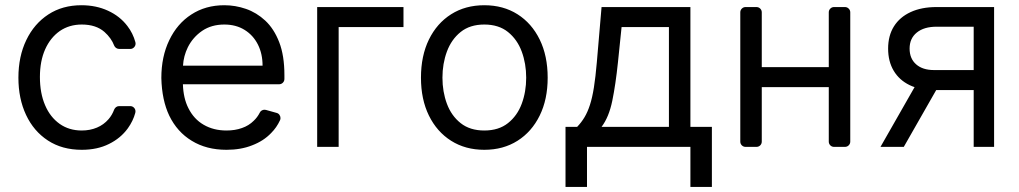

<svg xmlns="http://www.w3.org/2000/svg" viewBox="-20 -573 3975 749"><path d="M166.9 -24.9Q111.5 -61.1 81.7 -124.6Q51.8 -188.2 51.8 -269.9Q51.8 -353 82.7 -416.9Q113.3 -480.5 168.7 -516.7Q223.7 -552.6 297.6 -552.6Q355.1 -552.6 401.3 -531.2Q447.8 -509.9 476.9 -471.6Q498.6 -443.5 508.2 -408.4Q508.9 -404.8 508.9 -403.1Q508.9 -394.5 502.8 -388.3Q496.8 -382.1 488.3 -382.1H445Q438.6 -382.1 433.2 -385.7Q427.9 -389.2 425.4 -395.2Q414.4 -424.4 387.4 -448.5Q354.4 -477.3 299 -477.3Q250.4 -477.3 213.4 -452.1Q176.5 -426.1 156.2 -380.7Q135.7 -334.9 135.7 -272.7Q135.7 -209.5 155.9 -162.6Q175.4 -116.5 212.7 -89.8Q249.3 -63.9 299 -63.9Q331.3 -63.9 358.3 -75.3Q384.6 -86.3 403.4 -108Q417.3 -123.9 425.4 -145.6Q427.9 -151.6 433.1 -155.4Q438.2 -159.1 445 -159.1H487.9Q496.4 -159.1 502.5 -153.1Q508.5 -147 508.5 -138.5Q508.5 -134.9 507.8 -132.8Q499.3 -101.2 478.7 -72.4Q450.6 -33.7 405.2 -11.4Q359.7 11.4 299 11.4Q222.3 11.4 166.9 -24.9Z M728 -23.8Q671.2 -58.2 640.3 -121.8Q611.5 -182.2 609.4 -268.5Q609.4 -352.3 640.3 -416.2Q671.2 -480.8 726.2 -516.3Q781.6 -552.6 855.1 -552.6Q898.1 -552.6 939.3 -538.4Q980.8 -524.1 1014.9 -492.5Q1049 -460.6 1069.2 -408.4Q1089.5 -356.2 1089.5 -279.8V-265.3Q1089.5 -256.4 1083.5 -250.4Q1077.4 -244.3 1068.9 -244.3H693.5Q695.3 -189.6 714.8 -151.3Q736.2 -108.3 774.5 -86.3Q812.9 -63.9 863.6 -63.9Q897 -63.9 923.7 -73.5Q950.6 -82.7 969.8 -101.9Q984 -115.1 993.6 -133.9Q996.1 -139.2 1001.1 -142Q1006 -144.9 1011.7 -144.9Q1015.6 -144.9 1017.4 -144.2L1059.3 -132.5Q1066.1 -130.7 1070.1 -125Q1074.2 -119.3 1074.2 -112.6Q1074.2 -107.6 1072.4 -104Q1059.3 -75.6 1038 -54.3Q1008.5 -23.1 963.4 -6Q919.7 11.4 863.6 11.4Q785.2 11.4 728 -23.8ZM1004.3 -316.8Q1004.3 -362.9 986.2 -399.1Q968 -435.4 934.3 -456.3Q900.6 -477.3 855.1 -477.3Q805 -477.3 768.8 -452.8Q732.2 -427.6 712.7 -388.5Q696 -354.4 693.9 -316.8Z M1554 -545.5V-467.3H1301.1V0H1217.3V-545.5Z M1622.2 -269.9Q1622.2 -355.1 1653.2 -418.7Q1684.3 -482.2 1739.9 -517.4Q1795.5 -552.6 1869.3 -552.6Q1943.2 -552.6 1998.8 -517.4Q2054.3 -482.2 2085.4 -418.7Q2116.5 -355.1 2116.5 -269.9Q2116.5 -185.4 2085.4 -122.2Q2054.3 -58.9 1998.8 -23.8Q1943.2 11.4 1869.3 11.4Q1795.5 11.4 1739.9 -23.8Q1684.3 -58.9 1653.2 -122.2Q1622.2 -185.4 1622.2 -269.9ZM2032.7 -269.9Q2032.7 -324.6 2015.3 -371.8Q1997.9 -419 1961.6 -448.2Q1925.4 -477.3 1869.3 -477.3Q1813.2 -477.3 1777 -448.2Q1740.8 -419 1723.4 -371.8Q1706 -324.6 1706 -269.9Q1706 -215.2 1723.4 -168.3Q1740.8 -121.4 1777 -92.7Q1813.2 -63.9 1869.3 -63.9Q1925.4 -63.9 1961.6 -92.7Q1997.9 -121.4 2015.3 -168.3Q2032.7 -215.2 2032.7 -269.9Z M2186.1 156.2V-78.1H2231.5Q2248.2 -95.5 2260.3 -115.8Q2272.4 -136 2281.4 -163.9Q2290.5 -191.8 2296.9 -232.1Q2303.3 -272.4 2308.2 -329.5L2326.7 -545.5H2673.3V-78.1H2757.1V156.2H2673.3V0H2269.9V156.2ZM2589.5 -78.1V-467.3H2404.8L2390.6 -329.5Q2381.7 -244 2368.6 -180Q2355.5 -116.1 2326.7 -78.1Z M3233.7 -545.5H3275.9Q3284.8 -545.5 3290.8 -539.4Q3296.9 -533.4 3296.9 -524.9V-20.6Q3296.9 -12.1 3290.8 -6Q3284.8 0 3275.9 0H3233.7Q3225.1 0 3219.1 -6Q3213.1 -12.1 3213.1 -20.6V-233H2951.7V-20.6Q2951.7 -12.1 2945.7 -6Q2939.6 0 2930.8 0H2888.5Q2880 0 2873.9 -6Q2867.9 -12.1 2867.9 -20.6V-524.9Q2867.9 -533.4 2873.9 -539.4Q2880 -545.5 2888.5 -545.5H2930.8Q2939.6 -545.5 2945.7 -539.4Q2951.7 -533.4 2951.7 -524.9V-311.1H3213.1V-524.9Q3213.1 -533.4 3219.1 -539.4Q3225.1 -545.5 3233.7 -545.5Z M3778.4 0V-468.8H3633.5Q3584.5 -468.8 3556.5 -446Q3528.4 -423.3 3528.4 -383.5Q3528.4 -344.5 3553.8 -322.1Q3579.2 -299.7 3623.6 -299.7H3799.7V-221.6H3623.6Q3568.2 -221.6 3528.1 -241.1Q3487.9 -260.7 3466.3 -297.1Q3444.6 -333.5 3444.6 -383.5Q3444.6 -433.9 3467.3 -470.2Q3490.1 -506.4 3532.5 -525.9Q3574.9 -545.5 3633.5 -545.5H3858V0ZM3414.8 0 3569.6 -271.3H3660.5L3505.7 0Z"/></svg>

Font: DeltaSans
Style: Regular
Weight: 400
Designer: Rasmus Andersson
Foundry: rsms
Version: Version 3.012